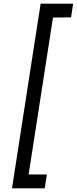

<svg xmlns="http://www.w3.org/2000/svg" viewBox="-20 -800 416 1040"><path d="M135 145H234L222 220H45L200 -780H376L365 -706L267 -705Z"/></svg>

Font: Jost
Style: Italic
Weight: 400
Italic angle: -5°
Version: Version 3.710